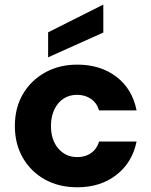

<svg xmlns="http://www.w3.org/2000/svg" viewBox="-20 -782 642 814"><path d="M308 12Q229 12 169.5 -21.5Q110 -55 76.5 -113.5Q43 -172 43 -248Q43 -324 76.5 -382Q110 -440 170 -474Q230 -508 308 -508Q406 -508 473.5 -456.5Q541 -405 559 -314H400Q391 -345 366 -362.5Q341 -380 307 -380Q274 -380 249.5 -364Q225 -348 210.5 -318Q196 -288 196 -248Q196 -218 204 -194Q212 -170 227 -152.5Q242 -135 262 -125.5Q282 -116 307 -116Q330 -116 348.5 -123.5Q367 -131 380.5 -146Q394 -161 400 -182H559Q541 -93 473.5 -40.5Q406 12 308 12ZM184 -539V-645L417 -762H418V-644Z"/></svg>

Font: DM Sans 28pt Black
Style: Regular
Weight: 900
Version: Version 4.004;gftools[0.9.30]